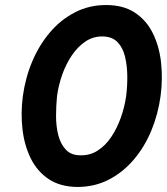

<svg xmlns="http://www.w3.org/2000/svg" viewBox="-20 -732 664 764"><path d="M71 -350Q81 -423 108.5 -488Q136 -553 179 -603.5Q222 -654 278.5 -683Q335 -712 402 -712Q471 -712 517 -681.5Q563 -651 588.5 -599Q614 -547 621 -482.5Q628 -418 619 -350Q609 -277 582 -212Q555 -147 512 -96.5Q469 -46 412.5 -17Q356 12 287 12Q219 11 173.5 -19.5Q128 -50 102.5 -101.5Q77 -153 69.5 -217.5Q62 -282 71 -350ZM207 -350Q203 -312 203 -270.5Q203 -229 212 -194Q221 -159 242 -136.5Q263 -114 300 -114Q338 -113 369 -133Q400 -153 423 -187.5Q446 -222 461 -264.5Q476 -307 482 -350Q487 -389 486.5 -430Q486 -471 477.5 -506.5Q469 -542 448 -564Q427 -586 390 -587Q352 -588 321 -567.5Q290 -547 266.5 -512.5Q243 -478 228 -436Q213 -394 207 -350Z"/></svg>

Font: Von Semi
Style: Italic
Weight: 600
Version: Version 4.000; ttfautohint (v1.8.4.7-5d5b)